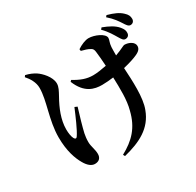

<svg xmlns="http://www.w3.org/2000/svg" viewBox="-193 -1060 1387 1362"><g transform="rotate(-30 500.0 -379.0)"><path d="M756 -774C797 -733 817 -695 833 -669C847 -646 856 -630 873 -630C893 -630 906 -643 906 -662C907 -681 902 -694 884 -716C857 -748 817 -768 767 -787ZM318 -394C292 -332 254 -243 228 -205C220 -192 210 -193 202 -207C193 -224 188 -254 188 -285C188 -364 221 -443 260 -512C280 -549 294 -573 294 -601C294 -656 239 -712 208 -732C184 -747 162 -757 128 -765L119 -753C146 -723 172 -681 172 -635C172 -529 113 -403 113 -263C113 -151 141 -76 168 -30C189 7 215 29 243 29C277 29 296 10 296 -23C296 -60 279 -93 279 -129C279 -157 282 -174 286 -197C296 -241 319 -321 339 -385ZM556 -716C583 -709 606 -703 626 -691C639 -684 645 -675 647 -652C651 -624 654 -580 657 -536C617 -528 577 -522 546 -522C495 -522 449 -538 394 -572L384 -562C430 -448 505 -431 567 -431C597 -431 629 -434 661 -438C664 -348 667 -250 646 -175C616 -51 550 16 447 72L455 87C591 53 697 1 743 -124C776 -208 767 -350 761 -457C812 -469 855 -483 880 -495C912 -510 922 -526 922 -546C922 -578 882 -599 845 -599C839 -599 829 -593 795 -578C784 -573 771 -568 757 -563C757 -588 757 -612 758 -630C760 -665 772 -681 772 -698C772 -734 696 -767 648 -767C621 -767 584 -751 554 -731ZM831 -833C877 -793 896 -761 911 -739C926 -715 937 -698 954 -698C975 -698 986 -714 986 -731C986 -753 979 -769 957 -789C931 -814 895 -830 841 -845Z"/></g></svg>

Font: Noto Serif CJK JP
Style: Bold
Weight: 700
Designer: Ryoko NISHIZUKA 西塚涼子 (kana & ideographs); Frank Grießhammer (Latin, Greek & Cyrillic); Wenlong ZHANG 张文龙 (bopomofo); San
Foundry: Adobe Systems Incorporated
Version: Version 1.000;PS 1;hotconv 16.6.53;makeotf.lib2.5.65590